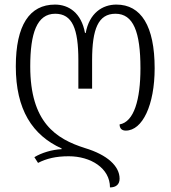

<svg xmlns="http://www.w3.org/2000/svg" viewBox="-20 -567 745 838"><path d="M460 251C486 251 502 238 502 213C502 159 450 109 350 79C224 39 112 -33 112 -277C112 -422 141 -507 221 -507C296 -507 322 -441 322 -304V-180H382V-304C382 -441 409 -507 484 -507C562 -507 593 -428 593 -269C593 -132 565 -35 502 -24C502 -7 511 3 529 3C602 3 655 -109 655 -269C655 -453 596 -547 488 -547C427 -547 370 -510 354 -423H351C335 -511 280 -547 220 -547C109 -547 49 -457 49 -277C49 -89 121 23 249 81V84C207 86 161 100 130 119L146 144C183 125 224 115 280 115C376 115 460 167 460 251Z"/></svg>

Font: Noto Serif Georgian Condensed Light
Style: Regular
Weight: 300
Width: 3
Designer: Monotype Design Team, Akaki Razmadze
Foundry: Google LLC
Version: Version 2.003